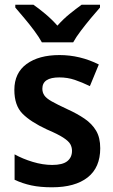

<svg xmlns="http://www.w3.org/2000/svg" viewBox="-20 -786 482 816"><path d="M406 -156Q406 -74 352.5 -32Q299 10 201 10Q151 10 113.5 2Q76 -6 42 -22V-130Q76 -111 119 -98Q162 -85 202 -85Q246 -85 266 -101Q286 -117 286 -145Q286 -160 279 -173Q272 -186 249 -201Q226 -216 179 -236Q110 -268 75.5 -303Q41 -338 41 -404Q41 -476 93 -514Q145 -552 233 -552Q320 -552 400 -512L362 -420Q329 -436 298 -446.5Q267 -457 232 -457Q160 -457 160 -409Q160 -393 168.5 -380.5Q177 -368 200 -355Q223 -342 266 -322Q308 -303 339.5 -281.5Q371 -260 388.5 -230.5Q406 -201 406 -156ZM158 -606Q146 -628 126 -655Q106 -682 84 -708Q62 -734 45 -754V-766H122Q145 -750 172.5 -727Q200 -704 224 -677Q249 -705 275.5 -726.5Q302 -748 327 -766H405V-754Q388 -735 366 -708.5Q344 -682 323.5 -655Q303 -628 291 -606Z"/></svg>

Font: Noto Sans Gujarati SemiCondensed SemiBold
Style: Regular
Weight: 600
Width: 4
Designer: Jelle Bosma - Monotype Design Team, Universal Thirst
Foundry: Monotype Imaging Inc.
Version: Version 2.106; ttfautohint (v1.8.4.7-5d5b)